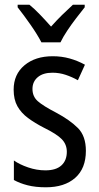

<svg xmlns="http://www.w3.org/2000/svg" viewBox="-20 -786 421 816"><path d="M345 -145Q345 -70 299.5 -30Q254 10 175 10Q131 10 97.5 1.5Q64 -7 39 -21V-104Q63 -87 99.5 -74.5Q136 -62 173 -62Q218 -62 241 -83Q264 -104 264 -141Q264 -172 243 -194Q222 -216 167 -243Q128 -263 99 -284.5Q70 -306 54 -334.5Q38 -363 38 -405Q38 -470 84 -508.5Q130 -547 204 -547Q242 -547 276 -537.5Q310 -528 341 -511L311 -445Q286 -459 259 -468Q232 -477 203 -477Q163 -477 140.5 -458Q118 -439 118 -408Q118 -376 140.5 -356Q163 -336 219 -307Q277 -276 311 -242Q345 -208 345 -145ZM156 -606Q139 -639 110 -680.5Q81 -722 55 -755V-766H105Q126 -749 150 -724Q174 -699 197 -673Q223 -702 243.5 -722Q264 -742 290 -766H340V-755Q324 -735 304 -709Q284 -683 266 -656Q248 -629 237 -606Z"/></svg>

Font: Noto Sans Malayalam Condensed
Style: Regular
Weight: 400
Width: 3
Designer: Jelle Bosma - Monotype Design Team
Foundry: Monotype Imaging Inc.
Version: Version 2.104; ttfautohint (v1.8.4.7-5d5b)